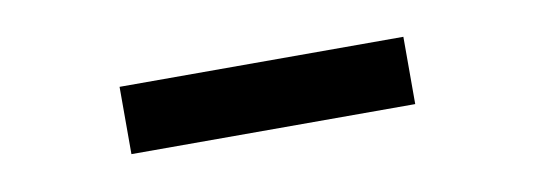

<svg xmlns="http://www.w3.org/2000/svg" viewBox="-26 -659 638 229"><g transform="rotate(-10 293.0 -545.0)"><path d="M464.8 -585.9V-504.4H121.1V-585.9Z"/></g></svg>

Font: CaskaydiaMono NF SemiLight
Style: Regular
Weight: 350
Designer: Aaron Bell
Foundry: Saja Typeworks
Version: Version 2111.001; ttfautohint (v1.8.4);Nerd Fonts 3.1.1